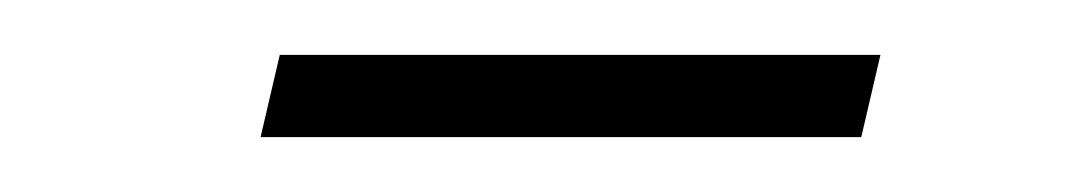

<svg xmlns="http://www.w3.org/2000/svg" viewBox="-20 -340 391 70"><path d="M82 -320H301L294 -290H75Z"/></svg>

Font: IBM Plex Serif ExtLt
Style: Italic
Weight: 200
Italic angle: -14°
Designer: Mike Abbink, Paul van der Laan, Pieter van Rosmalen
Foundry: Bold Monday
Version: Version 3.001